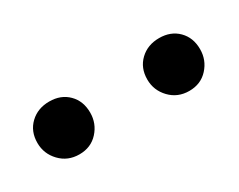

<svg xmlns="http://www.w3.org/2000/svg" viewBox="-30 -692 286 230"><g transform="rotate(-30 112.5 -576.5)"><path d="M189 -540Q173 -540 162.5 -551Q152 -562 152 -577Q152 -593 162.5 -603Q173 -613 189 -613Q205 -613 215 -603Q225 -593 225 -577Q225 -562 215 -551Q205 -540 189 -540ZM37 -540Q21 -540 10.5 -551Q0 -562 0 -577Q0 -593 10.5 -603Q21 -613 37 -613Q53 -613 63 -603Q73 -593 73 -577Q73 -562 63 -551Q53 -540 37 -540Z"/></g></svg>

Font: Twinkle Star
Style: Regular
Weight: 400
Designer: Robert E. Leuschke
Foundry: Robert E. Leuschke
Version: Version 2.010; ttfautohint (v1.8.3)